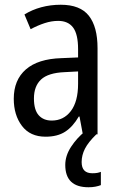

<svg xmlns="http://www.w3.org/2000/svg" viewBox="-20 -566 500 809"><path d="M236 -546Q318 -546 354.5 -499.5Q391 -453 391 -363V0H329L315 -75H312Q287 -32 254.5 -11Q222 10 172 10Q107 10 72.5 -35.5Q38 -81 38 -150Q38 -229 89 -273.5Q140 -318 239 -321L309 -324V-359Q309 -422 288 -450Q267 -478 225 -478Q197 -478 168 -468.5Q139 -459 109 -443L83 -505Q115 -525 154 -535.5Q193 -546 236 -546ZM252 -262Q183 -259 153 -231Q123 -203 123 -151Q123 -103 143 -80.5Q163 -58 198 -58Q248 -58 278.5 -98Q309 -138 309 -213V-265ZM324 117Q324 164 369 164Q381 164 389.5 162.5Q398 161 405 158V214Q395 218 382 220.5Q369 223 353 223Q255 223 255 129Q255 90 279.5 52.5Q304 15 339 -13L386 0Q352 33 338 60.5Q324 88 324 117Z"/></svg>

Font: Noto Sans Lao Condensed
Style: Regular
Weight: 400
Width: 3
Designer: Monotype Design Team
Foundry: Monotype Imaging Inc.
Version: Version 2.003; ttfautohint (v1.8.4.7-5d5b)